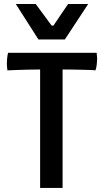

<svg xmlns="http://www.w3.org/2000/svg" viewBox="-20 -922 510 942"><path d="M176.8 -581.1Q140.1 -580.6 110.6 -580.1Q81.1 -579.6 60.1 -578.6Q35.6 -577.6 16.6 -576.7Q15.6 -582.5 15.1 -588.4Q13.7 -598.6 13.7 -613.8Q13.7 -622.6 14.9 -635Q16.1 -647.5 19.5 -663.1H454.1Q454.6 -658.2 455.1 -652.8Q455.6 -648.4 456.1 -642.8Q456.5 -637.2 456.5 -631.8Q456.5 -622.1 454.8 -606.4Q453.1 -590.8 448.7 -577.1Q444.8 -577.6 428.5 -578.4Q412.1 -579.1 389.2 -579.6Q366.2 -580.1 339.4 -580.6Q312.5 -581.1 287.1 -581.1V0H176.8ZM57.6 -902.3H155.3L233.4 -796.4H242.2L314 -902.3H412.6L298.3 -728.5H168.5Z"/></svg>

Font: Basic
Style: Regular
Weight: 400
Designer: Magnus Gaarde
Foundry: Magnus Gaarde
Version: Version 1.003; ttfautohint (v1.1) -l 6 -r 16 -G 0 -x 16 -D l